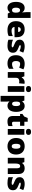

<svg xmlns="http://www.w3.org/2000/svg" viewBox="2654 -3470 1056 6403"><g transform="rotate(90 3181.5 -268.0)"><path d="M238 10C314 10 358 -26 385 -70H392L433 0H577V-760H385V-612C385 -565 389 -510 394 -482H390C361 -528 319 -563 245 -563C125 -563 42 -465 42 -276C42 -89 124 10 238 10ZM316 -141C268 -141 235 -181 235 -273C235 -366 268 -409 314 -409C381 -409 401 -361 401 -274V-259C399 -179 377 -141 316 -141Z M958 -563C795 -563 685 -472 685 -273C685 -76 809 10 976 10C1072 10 1130 -3 1183 -31V-168C1122 -139 1068 -126 999 -126C921 -126 881 -167 878 -225H1219V-310C1219 -479 1119 -563 958 -563ZM965 -433C1017 -433 1045 -394 1046 -345H882C887 -406 920 -433 965 -433Z M1738 -170C1738 -267 1692 -307 1596 -346C1504 -383 1485 -390 1485 -411C1485 -426 1502 -434 1532 -434C1565 -434 1627 -418 1682 -393L1734 -516C1665 -547 1604 -563 1531 -563C1394 -563 1303 -508 1303 -400C1303 -309 1348 -266 1440 -228C1533 -190 1558 -181 1558 -157C1558 -138 1539 -129 1496 -129C1454 -129 1374 -142 1304 -174V-21C1368 3 1425 10 1504 10C1672 10 1738 -65 1738 -170Z M2096 10C2172 10 2227 -9 2273 -39V-191C2224 -160 2167 -142 2112 -142C2054 -142 2014 -179 2014 -275C2014 -368 2053 -413 2111 -413C2153 -413 2190 -400 2236 -380L2292 -521C2240 -547 2179 -563 2111 -563C1944 -563 1820 -475 1820 -274C1820 -77 1928 10 2096 10Z M2717 -563C2654 -563 2594 -519 2564 -465H2555L2525 -553H2383V0H2574V-272C2574 -372 2645 -383 2693 -383C2728 -383 2745 -380 2758 -377L2775 -557C2764 -559 2738 -563 2717 -563Z M2949 -776C2893 -776 2848 -759 2848 -691C2848 -625 2893 -607 2949 -607C3004 -607 3051 -625 3051 -691C3051 -759 3004 -776 2949 -776ZM3044 -553H2853V0H3044Z M3515 -563C3438 -563 3395 -526 3368 -483H3359L3332 -553H3177V240H3368V38C3368 -1 3365 -29 3362 -54H3368C3392 -24 3431 10 3509 10C3625 10 3711 -89 3711 -278C3711 -462 3637 -563 3515 -563ZM3443 -413C3491 -413 3517 -377 3517 -280C3517 -182 3492 -144 3444 -144C3385 -144 3368 -191 3368 -279V-294C3370 -373 3387 -413 3443 -413Z M4091 -141C4058 -141 4039 -159 4039 -195V-410H4175V-553H4039V-664H3914L3865 -548L3780 -488V-410H3847V-182C3847 -32 3920 10 4028 10C4100 10 4141 -3 4183 -21V-160C4152 -149 4125 -141 4091 -141Z M4377 -776C4321 -776 4276 -759 4276 -691C4276 -625 4321 -607 4377 -607C4432 -607 4479 -625 4479 -691C4479 -759 4432 -776 4377 -776ZM4472 -553H4281V0H4472Z M5133 -278C5133 -461 5018 -563 4859 -563C4686 -563 4581 -461 4581 -278C4581 -93 4696 10 4856 10C5028 10 5133 -93 5133 -278ZM4775 -278C4775 -372 4799 -421 4857 -421C4917 -421 4939 -372 4939 -278C4939 -183 4917 -132 4858 -132C4798 -132 4775 -183 4775 -278Z M5588 -563C5510 -563 5454 -532 5419 -480H5412L5386 -553H5242V0H5433V-242C5433 -352 5452 -413 5524 -413C5571 -413 5591 -375 5591 -302V0H5782V-360C5782 -502 5702 -563 5588 -563Z M6323 -170C6323 -267 6277 -307 6181 -346C6089 -383 6070 -390 6070 -411C6070 -426 6087 -434 6117 -434C6150 -434 6212 -418 6267 -393L6319 -516C6250 -547 6189 -563 6116 -563C5979 -563 5888 -508 5888 -400C5888 -309 5933 -266 6025 -228C6118 -190 6143 -181 6143 -157C6143 -138 6124 -129 6081 -129C6039 -129 5959 -142 5889 -174V-21C5953 3 6010 10 6089 10C6257 10 6323 -65 6323 -170Z"/></g></svg>

Font: Noto Sans Kannada Black
Style: Regular
Weight: 900
Designer: Jelle Bosma - Monotype Design Team
Foundry: Monotype Imaging Inc.
Version: Version 2.005